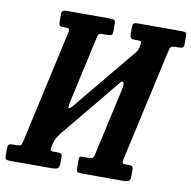

<svg xmlns="http://www.w3.org/2000/svg" viewBox="-121 -832 911 914"><g transform="rotate(10 335.0 -375.0)"><path d="M501.5 -647.5Q504.5 -662.5 502 -666.8Q499.5 -671 485 -671H465Q447.5 -671 447.5 -692.5V-726Q447.5 -742 452.8 -746Q458 -750 472.5 -750H687Q699.5 -750 704 -746.5Q708.5 -743 708.5 -729.5V-690Q708.5 -678.5 702.2 -674.8Q696 -671 683 -671H669Q653 -671 647.5 -667Q642 -663 638.5 -647.5L516.5 -98.5Q514 -87 516.5 -83Q519 -79 531 -79H546Q558 -79 563 -75.5Q568 -72 568 -59.5V-27.5Q568 -8.5 559.2 -4.2Q550.5 0 532 0H330.5Q314.5 0 310.8 -4.5Q307 -9 307 -26V-59.5Q307 -71.5 309.5 -75.2Q312 -79 323 -79H354Q367.5 -79 372.5 -83.8Q377.5 -88.5 380.5 -103.5L452 -425Q459 -457 452.2 -462.5Q445.5 -468 434.5 -453.5L201 -170Q194 -160.5 185.2 -146.8Q176.5 -133 173 -117.5L169.5 -102Q166.5 -89 168.5 -84Q170.5 -79 184.5 -79H205Q215.5 -79 220 -76Q224.5 -73 224.5 -61V-27.5Q224.5 -9 215 -4.5Q205.5 0 188 0H-12.5Q-27.5 0 -32.8 -4Q-38 -8 -38 -24V-54.5Q-38 -69 -33.5 -74Q-29 -79 -15 -79H3Q17 -79 22.8 -81.8Q28.5 -84.5 31.5 -98.5L154 -650.5Q157 -663.5 153.2 -667.2Q149.5 -671 137 -671H124Q111.5 -671 107.8 -675.8Q104 -680.5 104 -696V-728.5Q104 -742 110.5 -746Q117 -750 130 -750H340Q353.5 -750 358.8 -746.5Q364 -743 364 -728.5V-691.5Q364 -678.5 358.2 -674.8Q352.5 -671 339.5 -671H315.5Q302.5 -671 298.2 -667.2Q294 -663.5 291 -649.5L220.5 -331Q213 -298.5 217.8 -295.5Q222.5 -292.5 237.5 -311L484.5 -609.5Q489 -615 492.8 -620.5Q496.5 -626 499 -636Z"/></g></svg>

Font: Besley* Condensed Semi
Style: Italic
Weight: 600
Width: 3
Italic angle: -13°
Designer: Owen Earl
Foundry: indestructible type*
Version: Version 3.000; ttfautohint (v1.8.3)